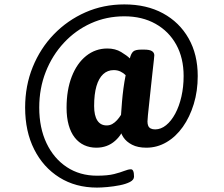

<svg xmlns="http://www.w3.org/2000/svg" viewBox="-20 -728 1014 871"><path d="M420 123Q323 123 249.5 77Q176 31 135 -50.5Q94 -132 94 -240Q94 -339 128.5 -424Q163 -509 224.5 -572.5Q286 -636 367.5 -672Q449 -708 544 -708Q645 -708 719.5 -667.5Q794 -627 835.5 -554Q877 -481 877 -383Q877 -315 859 -256Q841 -197 809.5 -152.5Q778 -108 735.5 -83Q693 -58 644 -58Q605 -58 579 -71.5Q553 -85 539.5 -105.5Q526 -126 526 -145V-177L545 -161Q537 -120 502 -89Q467 -58 417 -58Q387 -58 362 -69.5Q337 -81 319 -104Q301 -127 291.5 -161Q282 -195 282 -239Q282 -320 305.5 -380.5Q329 -441 371 -474.5Q413 -508 467 -508Q503 -508 529.5 -492Q556 -476 569 -463Q574 -484 583.5 -493.5Q593 -503 621 -503H633Q659 -503 669.5 -496Q680 -489 680 -477Q680 -476 678 -455Q676 -434 672 -401.5Q668 -369 664.5 -332Q661 -295 657 -261.5Q653 -228 651 -205Q649 -182 649 -177Q649 -165 652.5 -157Q656 -149 664 -145Q672 -141 684 -141Q710 -141 733.5 -160Q757 -179 775 -212.5Q793 -246 803 -290Q813 -334 813 -383Q813 -465 779.5 -525.5Q746 -586 685.5 -620Q625 -654 544 -654Q463 -654 393 -622.5Q323 -591 270 -534Q217 -477 187.5 -402Q158 -327 158 -240Q158 -148 191 -78.5Q224 -9 283 30Q342 69 420 69Q469 69 498 61.5Q527 54 544.5 47Q562 40 574 40Q588 40 588 73Q588 88 569.5 97.5Q551 107 523 112.5Q495 118 467 120.5Q439 123 420 123ZM464 -159Q478 -159 489.5 -165.5Q501 -172 511 -183Q521 -194 529 -207Q531 -237 533.5 -267Q536 -297 540 -327Q544 -357 550 -387Q540 -397 526.5 -403.5Q513 -410 496 -410Q468 -410 448 -391.5Q428 -373 417.5 -337Q407 -301 407 -247Q407 -204 421.5 -181.5Q436 -159 464 -159Z"/></svg>

Font: Asap
Style: Regular
Weight: 400
Designer: Pablo Cosgaya
Foundry: Omnibus-Type
Version: Version 3.001